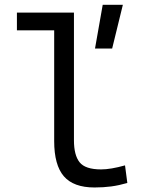

<svg xmlns="http://www.w3.org/2000/svg" viewBox="-20 -786 626 815"><path d="M381.3 9.8Q292 9.8 251 -37.8Q210 -85.4 210 -187V-657.2H51.8V-732.4H293.9V-190.4Q293.9 -127 318.1 -96.9Q342.3 -66.9 409.2 -66.9Q449.7 -66.9 510.7 -84L520.5 -9.3Q484.9 1 451.9 5.4Q418.9 9.8 381.3 9.8ZM383.3 -580.1 416 -765.6H501.5L456.1 -580.1Z"/></svg>

Font: Cascadia Code NF SemiLight
Style: Regular
Weight: 350
Monospace: yes
Designer: Aaron Bell
Foundry: Saja Typeworks
Version: Version 2404.023; ttfautohint (v1.8.4)